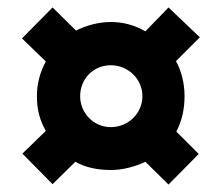

<svg xmlns="http://www.w3.org/2000/svg" viewBox="-20 -611 567 515"><path d="M432 -116 513 -198 453 -258C468 -287 475 -318 475 -353C475 -387 467 -420 452 -447L516 -511L432 -591L370 -527C340 -544 310 -552 277 -552C246 -552 211 -543 184 -529L121 -591L39 -508L103 -446C87 -417 79 -386 79 -353C79 -319 86 -289 103 -260L40 -199L121 -117L182 -177C209 -162 241 -155 277 -155C310 -155 342 -164 370 -177ZM277 -270C231 -270 195 -308 195 -353C195 -400 231 -436 277 -436C324 -436 362 -399 362 -353C362 -307 324 -270 277 -270Z"/></svg>

Font: Noto Sans UI SemiCondensed Black
Style: Italic
Weight: 900
Width: 4
Italic angle: -372°
Designer: Monotype Design Team
Foundry: Monotype Imaging Inc.
Version: Version 1.901